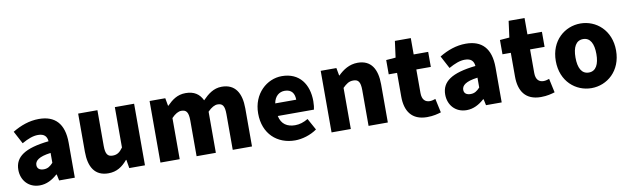

<svg xmlns="http://www.w3.org/2000/svg" viewBox="-44 -1187 5720 1747"><g transform="rotate(-10 2816.0 -313.0)"><path d="M216 54C279 54 332 25 379 -17H384L396 40H541V-283C541 -461 458 -543 311 -543C222 -543 141 -513 66 -468L128 -351C185 -383 232 -401 277 -401C335 -401 359 -374 363 -328C141 -304 47 -239 47 -119C47 -24 111 54 216 54ZM216 -133C216 -173 252 -206 363 -220V-129C337 -101 313 -84 277 -84C240 -84 216 -100 216 -133Z M850 54C927 54 980 18 1027 -38H1031L1044 40H1189V-529H1011V-156C981 -114 956 -98 916 -98C871 -98 850 -121 850 -199V-529H672V-177C672 -35 725 54 850 54Z M1332 -529V40H1510V-340C1543 -375 1574 -391 1600 -391C1645 -391 1666 -369 1666 -290V40H1844V-340C1878 -375 1909 -391 1935 -391C1980 -391 2000 -369 2000 -290V40H2178V-312C2178 -454 2124 -543 2000 -543C1924 -543 1871 -499 1822 -449C1793 -510 1745 -543 1666 -543C1589 -543 1540 -504 1493 -457H1490L1477 -529Z M2575 54C2641 54 2719 31 2778 -11L2719 -118C2678 -94 2640 -82 2599 -82C2527 -82 2473 -114 2457 -192H2791C2795 -206 2799 -237 2799 -269C2799 -424 2719 -543 2555 -543C2418 -543 2285 -429 2285 -245C2285 -56 2411 54 2575 54ZM2454 -309C2466 -376 2509 -407 2558 -407C2623 -407 2648 -365 2648 -309Z M2913 -529V40H3091V-340C3125 -373 3149 -391 3189 -391C3234 -391 3255 -369 3255 -290V40H3433V-312C3433 -454 3380 -543 3256 -543C3179 -543 3121 -504 3074 -458H3071L3058 -529Z M3795 54C3853 54 3894 42 3924 33L3896 -96C3882 -91 3862 -85 3844 -85C3802 -85 3772 -110 3772 -173V-390H3906V-529H3772V-680H3625L3605 -529L3517 -522V-390H3594V-171C3594 -37 3652 54 3795 54Z M4160 54C4223 54 4276 25 4323 -17H4328L4340 40H4485V-283C4485 -461 4402 -543 4255 -543C4166 -543 4085 -513 4010 -468L4072 -351C4129 -383 4176 -401 4221 -401C4279 -401 4303 -374 4307 -328C4085 -304 3991 -239 3991 -119C3991 -24 4055 54 4160 54ZM4160 -133C4160 -173 4196 -206 4307 -220V-129C4281 -101 4257 -84 4221 -84C4184 -84 4160 -100 4160 -133Z M4846 54C4904 54 4945 42 4975 33L4947 -96C4933 -91 4913 -85 4895 -85C4853 -85 4823 -110 4823 -173V-390H4957V-529H4823V-680H4676L4656 -529L4568 -522V-390H4645V-171C4645 -37 4703 54 4846 54Z M5314 54C5458 54 5592 -56 5592 -245C5592 -433 5458 -543 5314 -543C5169 -543 5035 -433 5035 -245C5035 -56 5169 54 5314 54ZM5217 -245C5217 -339 5247 -399 5314 -399C5380 -399 5410 -339 5410 -245C5410 -150 5380 -90 5314 -90C5247 -90 5217 -150 5217 -245Z"/></g></svg>

Font: コーポレート・ロゴ ver3 Bold
Style: Regular
Weight: 700
Designer: [KANA_main] LOGOTYPE.JP [Source Han Sans] Ryoko NISHIZUKA 西塚涼子 (kana, bopomofo & ideographs); Paul D. Hunt (Latin, Greek
Version: Version 12.001;FEAKit 1.0